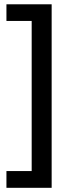

<svg xmlns="http://www.w3.org/2000/svg" viewBox="-20 -795 318 894"><path d="M220.5 79.5H10V1.5H127.5V-697.5H10V-775H220.5Z"/></svg>

Font: Acari Sans Neue
Style: Bold
Weight: 700
Designer: Alfredo Marco Pradil (font), Cristiano Sobral (main changes)
Foundry: Hanken Design Co. (font), Cristiano Sobral (main changes)
Version: Version 2.459;March 19, 2022;FontCreator 14.0.0.2808 64-bit;